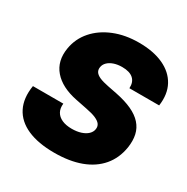

<svg xmlns="http://www.w3.org/2000/svg" viewBox="-169 -886 1019 1045"><g transform="rotate(30 340.5 -364.0)"><path d="M308.6 11.2Q207.5 11.2 140.1 -18.6Q72.8 -48.3 43.7 -105.7Q14.6 -163.1 27.8 -245.1H218.8Q215.3 -214.8 227.1 -193.6Q238.8 -172.4 264.2 -160.9Q289.6 -149.4 326.2 -149.4Q358.4 -149.4 383.3 -157.5Q408.2 -165.5 423.3 -179.9Q438.5 -194.3 441.4 -212.9Q444.3 -230.5 435.3 -243.7Q426.3 -256.8 403.1 -267.1Q379.9 -277.3 340.3 -284.7L270 -298.8Q170.4 -318.8 122.1 -375Q73.7 -431.2 87.9 -516.6Q99.1 -583 143.1 -633.1Q187 -683.1 255.9 -710.9Q324.7 -738.8 410.6 -738.8Q501.5 -738.8 564.5 -709.7Q627.4 -680.7 656.7 -626.7Q686 -572.8 675.3 -497.6H488.3Q490.7 -536.6 467.5 -557.4Q444.3 -578.1 397.5 -578.1Q368.7 -578.1 345.9 -570.3Q323.2 -562.5 309.3 -548.8Q295.4 -535.2 292.5 -517.1Q289.6 -500 297.6 -487.3Q305.7 -474.6 326.4 -465.3Q347.2 -456.1 382.8 -449.2L439.9 -438Q500.5 -425.8 542.2 -406.5Q584 -387.2 608.6 -359.6Q633.3 -332 641.4 -295.9Q649.4 -259.8 642.6 -214.8Q630.9 -142.1 587.9 -91.6Q544.9 -41 474.6 -14.9Q404.3 11.2 308.6 11.2Z"/></g></svg>

Font: Inter 28pt Black
Style: Italic
Weight: 900
Italic angle: -9.3988°
Designer: Rasmus Andersson
Foundry: rsms
Version: Version 4.001;git-66647c0bb